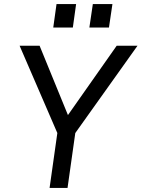

<svg xmlns="http://www.w3.org/2000/svg" viewBox="-20 -921 694 941"><path d="M223 0 261 -269 76 -697H174L313 -357L552 -697H654L349 -269L311 0ZM418 -786 435 -901H531L514 -786ZM241 -786 257 -901H353L337 -786Z"/></svg>

Font: Hanken Grotesk
Style: Italic
Weight: 400
Italic angle: -8°
Designer: Alfredo Marco Pradil
Foundry: Hanken Design Co.
Version: Version 3.013